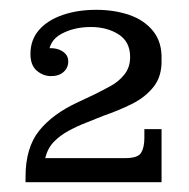

<svg xmlns="http://www.w3.org/2000/svg" viewBox="-20 -707 384 391"><path d="M32 -347Q32 -406 59.5 -440.5Q87 -475 139 -499L173 -515Q189 -523 205.5 -532Q222 -541 233.5 -555.5Q245 -570 245 -591L309 -586Q310 -552 293 -530.5Q276 -509 249 -495.5Q222 -482 190 -471L155 -457Q137 -450 119.5 -440.5Q102 -431 89.5 -418Q77 -405 72 -385L32 -336ZM32 -336V-347L72 -385H309V-336ZM235 -385Q261 -385 267.5 -396Q274 -407 274 -426V-444H309V-385ZM84 -552Q68 -552 55 -563Q42 -574 42 -597Q42 -626 59.5 -646Q77 -666 107.5 -676.5Q138 -687 176 -687Q213 -687 243.5 -676.5Q274 -666 292 -643.5Q310 -621 309 -586L245 -591Q245 -622 221.5 -637Q198 -652 165 -652Q131 -652 105 -638Q79 -624 79 -594L73 -608Q92 -611 105.5 -603.5Q119 -596 119 -582Q119 -569 109.5 -560.5Q100 -552 84 -552Z"/></svg>

Font: Montagu Slab
Style: Bold
Weight: 700
Designer: Florian Karsten
Foundry: Florian Karsten
Version: Version 1.000